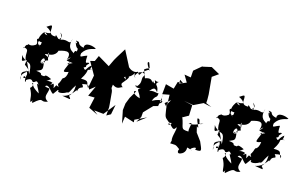

<svg xmlns="http://www.w3.org/2000/svg" viewBox="-96 -1183 2771 1746"><g transform="rotate(20 1290.0 -310.0)"><path d="M232 -256C254 -239 244 -278 288 -289C254 -365 272 -383 282 -316C216 -339 244 -334 272 -342C353 -353 348 -421 345 -404C425 -437 465 -436 446 -351C459 -383 495 -408 446 -347C518 -335 533 -363 445 -307C453 -315 456 -303 481 -345C462 -262 426 -221 499 -255C499 -175 451 -179 472 -187C455 -157 471 -176 452 -130C429 -110 492 -83 435 -103C410 -44 429 -76 407 -108C371 -77 381 -88 396 -111C337 -131 306 -76 372 -139C290 -172 317 -138 298 -142C244 -138 303 -164 219 -164C263 -190 277 -184 260 -252C199 -215 241 -332 259 -281L267 -264ZM50 -256C67 -196 59 -214 72 -206C124 -241 98 -229 104 -195C92 -174 123 -180 157 -139C73 -102 105 -100 111 -37C79 -111 171 -120 128 -139C179 -101 126 -67 153 -101C137 -56 172 9 158 -76C102 -34 139 -127 155 -49C209 -99 214 -58 226 -58C250 -60 247 -99 283 -51C239 -78 304 -4 310 22C225 -22 252 -23 223 -43C228 -68 250 -22 219 1C264 68 249 92 266 121C315 55 261 110 286 122C376 27 341 100 414 64C356 35 388 2 388 -50C384 -59 371 -49 342 -59C368 -99 411 -21 434 -19C478 -87 454 -64 473 -65C456 -47 503 -41 550 -76C573 -74 567 -101 604 -163C607 -113 601 -81 576 -53C616 -14 594 -28 519 -32C610 -55 622 -152 631 -115C632 -187 701 -141 648 -199C648 -180 719 -235 716 -176C680 -221 712 -244 626 -236C687 -350 622 -324 695 -345C639 -343 685 -321 677 -382C629 -342 648 -301 613 -340C655 -363 606 -346 649 -390C632 -415 611 -340 609 -452C564 -437 544 -399 548 -454C582 -523 643 -524 660 -537C636 -553 541 -567 552 -508C480 -517 512 -548 478 -545C441 -554 503 -523 485 -517C514 -572 472 -507 467 -526C472 -537 474 -494 506 -481C508 -420 494 -491 482 -429C480 -443 407 -443 431 -552C428 -473 394 -539 334 -506C309 -506 356 -512 306 -566C338 -548 338 -525 317 -513C356 -504 349 -509 308 -506C281 -526 272 -543 276 -516C207 -511 245 -546 169 -572C223 -616 216 -608 221 -529C163 -504 143 -548 204 -502C147 -502 194 -538 160 -510C117 -433 152 -418 177 -426C184 -357 132 -434 183 -372C158 -405 126 -392 164 -459C92 -431 154 -428 137 -387C83 -342 63 -383 67 -359C41 -361 48 -297 37 -328C107 -321 61 -293 97 -217C147 -206 155 -211 169 -113L116 -206L65 -239Z M956 0 955 -79 951 -105 931 -217C922 -256 912 -230 917 -284C970 -255 979 -282 1012 -295C1007 -289 982 -309 990 -326C1037 -391 1051 -421 992 -391C1038 -443 1016 -392 992 -489C999 -448 965 -441 1012 -368C949 -398 1037 -372 1069 -452C1074 -397 1106 -413 1074 -417C1087 -496 1165 -490 1156 -457C1132 -418 1171 -396 1125 -342C1108 -379 1095 -301 1192 -352C1108 -318 1166 -314 1189 -251C1116 -263 1103 -303 1137 -299L1101 -223L1083 -162L1081 -98L1116 21L1120 -48L1213 -27L1209 -51L1312 -111L1233 -40L1260 -96V-141L1329 -227L1370 -242L1379 -360C1365 -286 1412 -321 1355 -257C1426 -294 1388 -325 1299 -267C1317 -333 1337 -299 1334 -353C1320 -340 1248 -380 1226 -309C1268 -376 1279 -401 1318 -357C1309 -423 1275 -409 1288 -436C1326 -479 1304 -430 1261 -454C1285 -413 1263 -420 1248 -441C1245 -389 1254 -479 1171 -438C1142 -501 1131 -520 1138 -513C1183 -555 1193 -510 1159 -586C1134 -597 1147 -559 1188 -518C1195 -509 1192 -531 1170 -518C1098 -467 1126 -420 1090 -473C1084 -463 1026 -435 963 -525C944 -497 919 -468 960 -511C924 -535 912 -498 936 -508C932 -490 933 -535 1000 -485L912 -624L866 -533L850 -499L824 -429L708 -485L689 -430L649 -416L727 -303L716 -192L729 -168L777 -214L740 -113L801 -117L787 -13L879 22L837 -6L927 -5L1003 -119L993 -25Z M1515 -513 1463 -509 1449 -439 1369 -453 1368 -356 1433 -374 1446 -257 1416 -287 1463 -333 1439 -280C1460 -192 1461 -174 1483 -158C1522 -133 1506 -124 1569 -154C1487 -193 1580 -109 1509 -118C1528 -158 1571 -50 1592 -118C1609 -108 1578 -27 1594 14C1622 -17 1597 -29 1589 39C1637 39 1633 27 1684 61C1678 69 1673 112 1710 93C1750 75 1750 37 1747 22C1790 26 1818 49 1780 29C1772 20 1839 -27 1822 16C1895 17 1877 1 1839 -71L1782 -136L1764 -190C1807 -159 1748 -223 1745 -259C1790 -270 1753 -186 1812 -233C1756 -211 1770 -199 1686 -184C1730 -232 1696 -157 1708 -118C1625 -114 1658 -132 1609 -227L1614 -222L1664 -256L1659 -355L1576 -367L1667 -359L1750 -409L1828 -399L1772 -417L1771 -450L1766 -499L1737 -658L1792 -704L1707 -742L1635 -719L1623 -717L1559 -653L1560 -588L1498 -593L1542 -531L1472 -496L1484 -404L1477 -535Z M2096 -256C2118 -239 2108 -278 2152 -289C2118 -365 2136 -383 2146 -316C2080 -339 2108 -334 2136 -342C2217 -353 2212 -421 2209 -404C2289 -437 2329 -436 2310 -351C2323 -383 2359 -408 2310 -347C2382 -335 2397 -363 2309 -307C2317 -315 2320 -303 2345 -345C2326 -262 2290 -221 2363 -255C2363 -175 2315 -179 2336 -187C2319 -157 2335 -176 2316 -130C2293 -110 2356 -83 2299 -103C2274 -44 2293 -76 2271 -108C2235 -77 2245 -88 2260 -111C2201 -131 2170 -76 2236 -139C2154 -172 2181 -138 2162 -142C2108 -138 2167 -164 2083 -164C2127 -190 2141 -184 2124 -252C2063 -215 2105 -332 2123 -281L2131 -264ZM1914 -256C1931 -196 1923 -214 1936 -206C1988 -241 1962 -229 1968 -195C1956 -174 1987 -180 2021 -139C1937 -102 1969 -100 1975 -37C1943 -111 2035 -120 1992 -139C2043 -101 1990 -67 2017 -101C2001 -56 2036 9 2022 -76C1966 -34 2003 -127 2019 -49C2073 -99 2078 -58 2090 -58C2114 -60 2111 -99 2147 -51C2103 -78 2168 -4 2174 22C2089 -22 2116 -23 2087 -43C2092 -68 2114 -22 2083 1C2128 68 2113 92 2130 121C2179 55 2125 110 2150 122C2240 27 2205 100 2278 64C2220 35 2252 2 2252 -50C2248 -59 2235 -49 2206 -59C2232 -99 2275 -21 2298 -19C2342 -87 2318 -64 2337 -65C2320 -47 2367 -41 2414 -76C2437 -74 2431 -101 2468 -163C2471 -113 2465 -81 2440 -53C2480 -14 2458 -28 2383 -32C2474 -55 2486 -152 2495 -115C2496 -187 2565 -141 2512 -199C2512 -180 2583 -235 2580 -176C2544 -221 2576 -244 2490 -236C2551 -350 2486 -324 2559 -345C2503 -343 2549 -321 2541 -382C2493 -342 2512 -301 2477 -340C2519 -363 2470 -346 2513 -390C2496 -415 2475 -340 2473 -452C2428 -437 2408 -399 2412 -454C2446 -523 2507 -524 2524 -537C2500 -553 2405 -567 2416 -508C2344 -517 2376 -548 2342 -545C2305 -554 2367 -523 2349 -517C2378 -572 2336 -507 2331 -526C2336 -537 2338 -494 2370 -481C2372 -420 2358 -491 2346 -429C2344 -443 2271 -443 2295 -552C2292 -473 2258 -539 2198 -506C2173 -506 2220 -512 2170 -566C2202 -548 2202 -525 2181 -513C2220 -504 2213 -509 2172 -506C2145 -526 2136 -543 2140 -516C2071 -511 2109 -546 2033 -572C2087 -616 2080 -608 2085 -529C2027 -504 2007 -548 2068 -502C2011 -502 2058 -538 2024 -510C1981 -433 2016 -418 2041 -426C2048 -357 1996 -434 2047 -372C2022 -405 1990 -392 2028 -459C1956 -431 2018 -428 2001 -387C1947 -342 1927 -383 1931 -359C1905 -361 1912 -297 1901 -328C1971 -321 1925 -293 1961 -217C2011 -206 2019 -211 2033 -113L1980 -206L1929 -239Z"/></g></svg>

Font: Hussar Lance
Style: Regular
Weight: 700
Foundry: Cannot Into Space Fonts, PlusOne Fonts
Version: Version 2.27